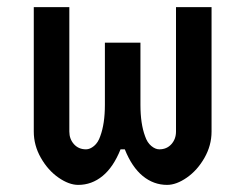

<svg xmlns="http://www.w3.org/2000/svg" viewBox="-20 -520 690 540"><path d="M450 0Q412 0 381.5 -25Q351 -50 331 -100H319Q299 -50 268.5 -25Q238 0 200 0Q174 0 144.5 -20.5Q115 -41 95 -76Q75 -111 75 -150V-500H175V-150Q175 -129 188 -114.5Q201 -100 222 -100Q233 -100 244.5 -109.5Q256 -119 262 -137Q275 -172 275 -225V-400H375V-225Q375 -172 388 -137Q394 -119 405.5 -109.5Q417 -100 428 -100Q449 -100 462 -114.5Q475 -129 475 -150V-500H575V-150Q575 -111 555 -76Q535 -41 505.5 -20.5Q476 0 450 0Z"/></svg>

Font: Monoikos Medium
Style: Regular
Weight: 500
Designer: Brian Krent
Version: Version 0.088